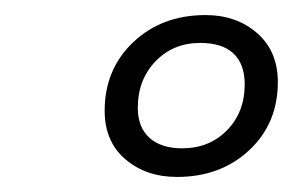

<svg xmlns="http://www.w3.org/2000/svg" viewBox="-20 -732 389 255"><path d="M119 -585Q119 -640 157 -676Q195 -712 253 -712Q294 -712 321.5 -688Q349 -664 349 -623Q349 -568 311 -532.5Q273 -497 215 -497Q174 -497 146.5 -520.5Q119 -544 119 -585ZM305 -620Q305 -647 290 -661Q275 -675 246 -675Q210 -675 186.5 -650.5Q163 -626 163 -589Q163 -563 178.5 -549Q194 -535 222 -535Q258 -535 281.5 -559Q305 -583 305 -620Z"/></svg>

Font: Niramit ExtraLight
Style: Italic
Weight: 200
Italic angle: -10°
Designer: Katatrad Aksorn Co.,Ltd.
Foundry: Cadson Demak Co.,Ltd.
Version: Version 1.000; ttfautohint (v1.6)